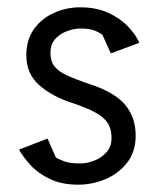

<svg xmlns="http://www.w3.org/2000/svg" viewBox="-20 -501 437 525"><path d="M194 4Q149 4 116.5 -11.5Q84 -27 63.5 -49.5Q43 -72 32 -92L110 -122L133 -70Q138 -67 154 -60.5Q170 -54 200 -54Q217 -54 237 -61.5Q257 -69 271 -84.5Q285 -100 285 -124Q285 -148 275 -164Q265 -180 241.5 -193Q218 -206 176 -220Q123 -237 87.5 -268Q52 -299 52 -350Q52 -392 72.5 -421Q93 -450 127 -465.5Q161 -481 199 -481Q244 -481 277 -465.5Q310 -450 331 -427.5Q352 -405 361 -384L283 -355L260 -406Q254 -411 240 -417Q226 -423 199 -423Q184 -423 165 -416.5Q146 -410 132 -395.5Q118 -381 118 -356Q118 -334 128.5 -320Q139 -306 164 -294.5Q189 -283 231 -269Q294 -248 322.5 -214Q351 -180 351 -130Q351 -86 327.5 -56Q304 -26 268 -11Q232 4 194 4Z"/></svg>

Font: Kreon Light Light
Style: Regular
Weight: 300
Version: Version 2.002